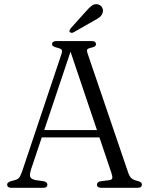

<svg xmlns="http://www.w3.org/2000/svg" viewBox="-20 -896 712 916"><path d="M166.5 -275.5H465.5L469.5 -240.5H161ZM206 -15Q206 -8 201 -4Q196 0 185.5 0H34.5Q24.5 0 19.2 -4Q14 -8 14 -15Q14 -21 18.2 -24.5Q22.5 -28 31.5 -31.5L53.5 -37.5Q67 -41.5 73.2 -50.8Q79.5 -60 87.5 -84L273 -637.5Q278 -652.5 274.2 -658.2Q270.5 -664 254 -668Q241 -671 234.8 -674.8Q228.5 -678.5 228.5 -685Q228.5 -692.5 233.8 -696.2Q239 -700 249 -700H417.5Q428 -700 433 -696Q438 -692 438 -685.5Q438 -678.5 432 -674.5Q426 -670.5 413 -668Q399.5 -665 396.5 -660.2Q393.5 -655.5 397 -643.5L592 -71Q598 -53.5 607.8 -45.2Q617.5 -37 635.5 -33Q648.5 -29.5 652.8 -25.5Q657 -21.5 657 -15Q657 -8 652 -4Q647 0 636.5 0H463Q453 0 447.8 -4Q442.5 -8 442.5 -15Q442.5 -21.5 447.2 -25.8Q452 -30 461 -31.5L502 -36.5Q514.5 -38.5 515.8 -46.8Q517 -55 511 -72.5L311 -665.5L323 -669L128 -87.5Q123 -72 122.8 -62Q122.5 -52 128.5 -46.2Q134.5 -40.5 148 -37L188 -31.5Q197 -29.5 201.5 -25.5Q206 -21.5 206 -15ZM388 -839.5Q404.5 -859 418 -869Q431.5 -879 448 -875Q461.5 -871 467.5 -859.8Q473.5 -848.5 470 -836.5Q466.5 -823 455 -814Q443.5 -805 426 -796L329.5 -741Q325.5 -739 320.8 -739.5Q316 -740 313 -743Q310 -747 311.8 -751.5Q313.5 -756 316.5 -760Z"/></svg>

Font: Fraunces 48pt Soft Wonky Light
Style: Regular
Weight: 300
Version: Version 1.000;[b76b70a41]